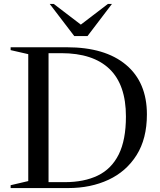

<svg xmlns="http://www.w3.org/2000/svg" viewBox="-20 -955 814 975"><path d="M34 0V-14.5L123.5 -35.5V-680L34 -700.5V-715H319.5Q513.5 -715 619.8 -626Q726 -537 726 -374Q726 -250.5 673.5 -167.2Q621 -84 530.8 -42Q440.5 0 326.5 0ZM619.5 -363.5Q619.5 -524.5 536 -604.8Q452.5 -685 291 -685H226.5V-30H309Q407 -30 476.5 -63.5Q546 -97 582.8 -170.5Q619.5 -244 619.5 -363.5ZM548.5 -935 424.5 -772H357L232.5 -935H253L390.5 -830L528 -935Z"/></svg>

Font: Newsreader Display
Style: Regular
Weight: 400
Designer: Hugues Gentile
Foundry: Production Type
Version: Version 1.001